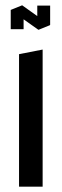

<svg xmlns="http://www.w3.org/2000/svg" viewBox="-20 -696 230 716"><path d="M51 0V-494L138 -511H139V0ZM20 -587V-659L62 -676H63L119 -636V-675H167V-603H166V-602L124 -585H123L68 -624V-587Z"/></svg>

Font: Foldit Thin
Style: Regular
Weight: 400
Version: Version 1.003